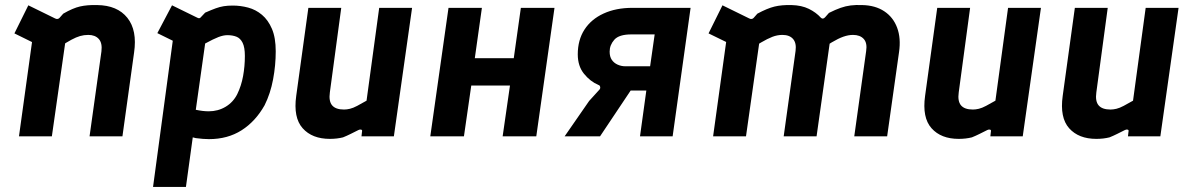

<svg xmlns="http://www.w3.org/2000/svg" viewBox="-20 -539 4717 759"><path d="M55 0 117 -448 173 -340 37 -407 92 -518 198 -466Q208 -461 215 -468L230 -485Q268 -507 296.5 -513.5Q325 -520 364 -519Q444 -518 483.5 -468.5Q523 -419 510 -331L464 0H334L381 -336Q385 -369 370.5 -385Q356 -401 329 -401Q312 -401 296.5 -396.5Q281 -392 262.5 -382Q244 -372 219 -356L241 -392L185 0Z M585 200 663 -378 602 -408 660 -518 760 -469Q769 -464 774 -471L791 -489Q816 -500 832.5 -506Q849 -512 864.5 -514.5Q880 -517 900 -517Q931 -517 961 -509Q991 -501 1015.5 -480.5Q1040 -460 1055 -425Q1070 -390 1070 -336Q1070 -281 1059.5 -225Q1049 -169 1026 -123Q990 -59 935 -24Q880 11 806 11Q794 11 782 10Q770 9 754 7L742 4L715 200ZM805 -99Q842 -99 872 -117Q902 -135 918 -167Q934 -200 941 -238.5Q948 -277 948 -318Q948 -352 939 -370Q930 -388 914.5 -394Q899 -400 879 -400Q863 -400 843.5 -392.5Q824 -385 791 -367L754 -105Q782 -99 805 -99Z M1284 10Q1214 10 1176.5 -32Q1139 -74 1151 -160L1199 -508H1329L1284 -174Q1279 -139 1293 -122.5Q1307 -106 1340 -106Q1351 -106 1363.5 -109Q1376 -112 1392 -120.5Q1408 -129 1429 -141L1479 -508H1609L1537 0H1409L1411 -18Q1413 -25 1408 -26.5Q1403 -28 1397 -25Q1381 -17 1366 -9.5Q1351 -2 1336 4Q1324 7 1311 8.5Q1298 10 1284 10Z M1681 0 1753 -508H1885L1857 -309H2011L2039 -508H2172L2100 0H1967L1996 -201H1843L1814 0Z M2212 0 2309 -140 2349 -184Q2354 -189 2352.5 -195.5Q2351 -202 2346 -203Q2313 -217 2288.5 -247.5Q2264 -278 2264 -324Q2264 -381 2290.5 -422Q2317 -463 2366 -485.5Q2415 -508 2480 -508H2710L2639 0H2510L2535 -181H2473L2352 0ZM2452 -277H2550L2568 -403H2476Q2427 -403 2408.5 -382Q2390 -361 2390 -335Q2390 -315 2398.5 -302.5Q2407 -290 2421.5 -283.5Q2436 -277 2452 -277Z M2799 0 2859 -434 2908 -345 2781 -407 2836 -518 2942 -466Q2952 -461 2959 -468L2974 -485Q3013 -506 3041.5 -513Q3070 -520 3109 -519Q3149 -518 3177.5 -504Q3206 -490 3225 -469Q3233 -461 3242 -471L3257 -488Q3283 -501 3303 -508Q3323 -515 3343 -517.5Q3363 -520 3388 -519Q3440 -518 3475.5 -494.5Q3511 -471 3526.5 -429.5Q3542 -388 3534 -333L3487 0H3357L3404 -337Q3409 -369 3394.5 -385Q3380 -401 3352 -401Q3334 -401 3314 -394Q3294 -387 3268 -371.5Q3242 -356 3203 -329L3264 -397L3208 0H3078L3125 -338Q3129 -369 3115 -385Q3101 -401 3073 -401Q3053 -401 3033.5 -393.5Q3014 -386 2988.5 -371Q2963 -356 2924 -332L2990 -430L2929 0Z M3770 10Q3700 10 3662.5 -32Q3625 -74 3637 -160L3685 -508H3815L3770 -174Q3765 -139 3779 -122.5Q3793 -106 3826 -106Q3837 -106 3849.5 -109Q3862 -112 3878 -120.5Q3894 -129 3915 -141L3965 -508H4095L4023 0H3895L3897 -18Q3899 -25 3894 -26.5Q3889 -28 3883 -25Q3867 -17 3852 -9.5Q3837 -2 3822 4Q3810 7 3797 8.5Q3784 10 3770 10Z M4314 10Q4244 10 4206.5 -32Q4169 -74 4181 -160L4229 -508H4359L4314 -174Q4309 -139 4323 -122.5Q4337 -106 4370 -106Q4381 -106 4393.5 -109Q4406 -112 4422 -120.5Q4438 -129 4459 -141L4509 -508H4639L4567 0H4439L4441 -18Q4443 -25 4438 -26.5Q4433 -28 4427 -25Q4411 -17 4396 -9.5Q4381 -2 4366 4Q4354 7 4341 8.5Q4328 10 4314 10Z"/></svg>

Font: Finlandica SemiBold
Style: Italic
Weight: 600
Italic angle: -8°
Designer: Niklas Ekholm, Juho Hiilivirta, Jaakko Suomalainen
Foundry: Helsinki Type Studio
Version: Version 1.063